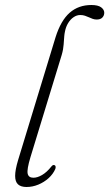

<svg xmlns="http://www.w3.org/2000/svg" viewBox="-20 -739 436 767"><path d="M345 -719Q371.5 -719 384 -709.8Q396.5 -700.5 396.5 -688Q396.5 -677 389 -669Q381.5 -661 366.5 -661Q357.5 -661 350 -663.8Q342.5 -666.5 335 -670Q327.5 -673.5 319.2 -676.2Q311 -679 300.5 -679Q286.5 -679 273.8 -670.2Q261 -661.5 252 -646.5Q243 -631.5 239.5 -613Q237.5 -604 236.8 -595.5Q236 -587 235.5 -578.5Q235 -570 234.2 -561Q233.5 -552 231.8 -541.8Q230 -531.5 226.5 -519.5L101.5 -110.5Q87 -62 90.5 -45.5Q94 -29 113.5 -29Q129.5 -29 148.2 -40Q167 -51 184.5 -73Q188 -77.5 191 -79Q194 -80.5 197 -79.5Q201 -78.5 202 -74.2Q203 -70 201 -64Q192 -43.5 174 -27.2Q156 -11 133 -1.5Q110 8 86 8Q63.5 8 52 -2.5Q40.5 -13 40.5 -36.5Q40.5 -60 52 -98.5L202 -590.5Q223 -657 258.2 -688Q293.5 -719 345 -719Z"/></svg>

Font: Fraunces 72pt Soft Wonky ExtraLight
Style: Italic
Weight: 250
Italic angle: -16°
Version: Version 1.000;[b76b70a41]